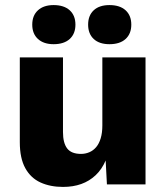

<svg xmlns="http://www.w3.org/2000/svg" viewBox="-20 -726 654 756"><path d="M228 10Q178 10 139.5 -7.5Q101 -25 79.5 -64Q58 -103 58 -166V-500H228V-206Q228 -163 244.5 -141.5Q261 -120 299 -120Q316 -120 331.5 -126.5Q347 -133 358.5 -146.5Q370 -160 376.5 -181.5Q383 -203 383 -232V-500H553V0H401L396 -94Q381 -59 356.5 -36Q332 -13 300 -1.5Q268 10 228 10ZM191 -706Q232 -706 254.5 -685.5Q277 -665 277 -629Q277 -593 254.5 -572.5Q232 -552 191 -552Q152 -552 129.5 -572.5Q107 -593 107 -629Q107 -665 129.5 -685.5Q152 -706 191 -706ZM411 -706Q452 -706 474.5 -685.5Q497 -665 497 -629Q497 -593 474.5 -572.5Q452 -552 411 -552Q371 -552 349 -572.5Q327 -593 327 -629Q327 -665 349 -685.5Q371 -706 411 -706Z"/></svg>

Font: Kantumruy Pro
Style: Bold
Weight: 700
Version: Version 1.002